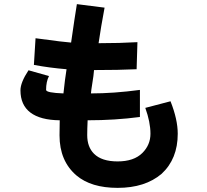

<svg xmlns="http://www.w3.org/2000/svg" viewBox="-20 -773 1002 929"><path d="M840 -126Q840 -4 762 68Q682 136 549 136Q421 136 350 76Q268 6 268 -118L269 -191Q175 -192 127 -228.5Q79 -265 79 -336Q79 -374 118 -433L217 -405Q203 -378 203 -338Q203 -324 287 -321Q294 -389 302 -438Q218 -445 144 -459L152 -588L175 -585Q284 -570 324 -567Q342 -693 352 -753L486 -736Q468 -640 457 -564Q560 -564 645 -569L641 -438Q556 -434 435 -434Q433 -407 427 -372Q421 -335 420 -321Q530 -321 657 -338V-207Q536 -191 404 -191Q402 -149 402 -119Q402 -62 435 -29Q472 8 549 8Q628 8 669 -33Q708 -72 708 -126Q708 -182 683 -251L805 -283Q840 -195 840 -126Z"/></svg>

Font: Gmarket Sans TTF Bold
Style: Regular
Weight: 700
Designer: Creative Director : Sungho Lee; Art Director : Kiwoong Choi; Project Manager : Sori Yang, Jongwook Yoon; Font Designer :
Foundry: Sandoll Inc.
Version: Version 1.000;hotconv 1.0.109;makeotfexe 2.5.65596